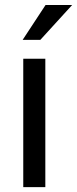

<svg xmlns="http://www.w3.org/2000/svg" viewBox="-20 -770 317 790"><path d="M166.5 0H75.7V-528.3H166.5ZM167.5 -749.5H276.9L146 -606H73.2Z"/></svg>

Font: APIMedia Roboto
Style: Regular
Weight: 400
Designer: Google
Version: Version 2.137; 2017